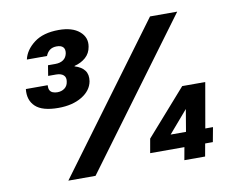

<svg xmlns="http://www.w3.org/2000/svg" viewBox="-78 -812 1098 911"><g transform="rotate(-10 471.0 -356.0)"><path d="M194 -348Q117 -348 84 -379Q51 -410 57 -463H162Q161 -448 165.5 -439Q170 -430 180 -426Q190 -422 202 -422Q222 -422 236.5 -432.5Q251 -443 254 -463Q258 -484 246 -495Q234 -506 210 -506H172L180 -556H215Q239 -556 254 -566.5Q269 -577 273 -598Q276 -617 266.5 -627Q257 -637 236 -637Q216 -637 203 -627.5Q190 -618 183 -600H86Q96 -645 140 -678.5Q184 -712 259 -712Q324 -712 358.5 -682.5Q393 -653 385 -609Q380 -578 358 -558.5Q336 -539 304 -531L303 -529Q336 -519 351 -499Q366 -479 361 -447Q353 -403 307.5 -375.5Q262 -348 194 -348ZM180 0 697 -700H828L311 0ZM739 0 750 -61H585L597 -129L790 -348H901L863 -131H900L887 -61H850L839 0ZM696 -131H770L788 -238Z"/></g></svg>

Font: DM Sans 18pt
Style: Bold Italic
Weight: 700
Italic angle: -10°
Designer: Colophon Foundry, Jonny Pinhorn
Foundry: Colophon Foundry
Version: Version 4.004;gftools[0.9.30]